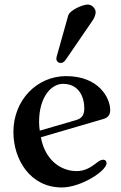

<svg xmlns="http://www.w3.org/2000/svg" viewBox="-20 -813 534 845"><path d="M228 -555C228 -544 236 -536 247 -536C259 -536 265 -544 272 -554L389 -725C397 -737 401 -751 401 -760C401 -774 386 -793 366 -793C345 -793 287 -769 280 -744L230 -566C229 -563 228 -557 228 -555ZM39 -232C39 -111 113 12 252 12C337 12 449 -61 449 -95C449 -103 444 -110 434 -110C423 -110 415 -104 398 -91C382 -79 355 -60 318 -60C240 -60 176 -117 160 -209L434 -289C453 -294 465 -306 465 -328C465 -383 414 -478 271 -478C143 -478 39 -373 39 -232ZM152 -277C152 -385 205 -444 257 -444C329 -444 351 -384 351 -336C351 -304 338 -291 313 -284L155 -238C153 -251 152 -265 152 -277Z"/></svg>

Font: Monomakh Unicode
Style: Regular
Weight: 400
Version: Version 1.2